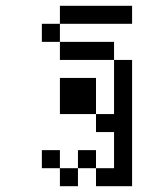

<svg xmlns="http://www.w3.org/2000/svg" viewBox="-20 -520 540 665"><path d="M437.5 -437.5V-500H187.5V-437.5H125V-375H187.5V-312.5H375V-125H312.5V-62.5H375Q375 -62.5 375 62.5H312.5V125H437.5V-312.5H375V-375H187.5V-437.5ZM187.5 62.5V125H250V62.5ZM187.5 62.5V0H125V62.5ZM250 62.5H312.5V0H250ZM312.5 -125Q312.5 -125 312.5 -250H187.5Q187.5 -250 187.5 -125Z"/></svg>

Font: Unifont
Style: Regular
Weight: 500
Version: Version 15.1.04